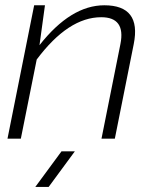

<svg xmlns="http://www.w3.org/2000/svg" viewBox="-20 -533 609 738"><path d="M8.8 0 111.3 -512.7H152.8L131.8 -359.4Q252.4 -512.7 380.9 -512.7Q523.9 -512.7 494.1 -363.8L421.4 0H370.1L442.9 -363.8Q463.4 -466.8 369.1 -466.8Q242.7 -466.8 121.1 -304.2L60.1 0ZM267.6 48.8 167 185.5H115.7L216.3 48.8Z"/></svg>

Font: Sansation Light
Style: Light Italic
Weight: 300
Designer: Bernd Montag
Version: Version 1.301